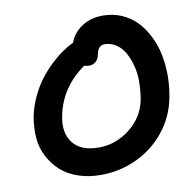

<svg xmlns="http://www.w3.org/2000/svg" viewBox="-80 -781 895 884"><g transform="rotate(-10 367.5 -338.5)"><path d="M321.8 22Q264.6 22 216.8 5.6Q168.9 -10.7 136.5 -40Q104 -69.3 82.8 -109.6Q61.5 -149.9 57.6 -197Q53.7 -244.1 63 -296.9Q72.3 -342.8 92.5 -386Q112.8 -429.2 137.5 -461.9Q162.1 -494.6 191.7 -522.7Q221.2 -550.8 248.3 -569.3Q275.4 -587.9 300.8 -600.1Q315.9 -643.1 357.4 -671.1Q398.9 -699.2 457 -699.2Q503.4 -699.2 543.5 -682.1Q583.5 -665 612.5 -635.3Q641.6 -605.5 662.6 -564.5Q683.6 -523.4 693.6 -476.1Q703.6 -428.7 703.6 -375.7Q703.6 -322.8 692.9 -270Q675.8 -184.1 621.1 -116.9Q566.4 -49.8 488 -13.9Q409.7 22 321.8 22ZM192.9 -277.8Q176.8 -199.2 213.9 -151.6Q251 -104 335 -104Q413.6 -104 479.7 -155.3Q545.9 -206.5 562 -288.1Q568.8 -329.1 569.3 -368.9Q569.8 -408.7 560.3 -444.8Q550.8 -481 535.4 -508.3Q520 -535.6 495.4 -551.8Q470.7 -567.9 440.9 -567.9Q412.1 -567.9 403.8 -526.9Q400.4 -505.9 387.2 -494.4Q374 -482.9 356 -482.9Q342.3 -482.9 333 -486.8Q218.8 -406.7 192.9 -277.8Z"/></g></svg>

Font: Shantell Sans Bouncy
Style: Italic
Weight: 600
Italic angle: -11.31°
Designer: Stephen Nixon, Anya Danilova, Shantell Martin
Foundry: Arrow Type
Version: Version 1.006;[9816181b4]